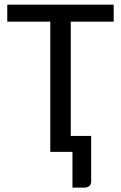

<svg xmlns="http://www.w3.org/2000/svg" viewBox="-20 -662 527 837"><path d="M475.6 -641.6V-567.4H288.6V-69.3H377.4V129.9Q377.4 141.6 369.4 148.7Q361.3 155.8 348.6 155.8H295.9V0H199.2V-567.4H11.7V-641.6Z"/></svg>

Font: Carlito
Style: Regular
Weight: 400
Designer: Lukasz Dziedzic
Foundry: tyPoland Lukasz Dziedzic
Version: Version 1.104